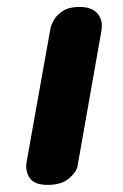

<svg xmlns="http://www.w3.org/2000/svg" viewBox="-20 -520 346 540"><path d="M114 0Q77.5 0 64.2 -18.5Q51 -37 54.5 -62.5L122 -440.5Q123.5 -449 131.2 -463.2Q139 -477.5 156.5 -489Q174 -500.5 204 -500.5Q238 -500.5 254.2 -482Q270.5 -463.5 265 -432L198 -52.5Q195.5 -37 174.5 -18.5Q153.5 0 114 0Z"/></svg>

Font: Edu VIC WA NT Hand Pre
Style: Regular
Weight: 400
Designer: Tina and Corey Anderson, Eben Sorkin, Mirko Velimirovic
Foundry: Google for Education
Version: Version 1.000